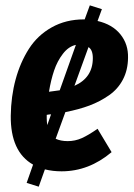

<svg xmlns="http://www.w3.org/2000/svg" viewBox="-20 -620 498 714"><path d="M342.8 -542Q397.9 -529.3 427.7 -492.4Q457.5 -455.6 456.1 -404.8Q455.6 -359.4 437 -324Q418.5 -288.6 385 -265.4Q351.6 -242.2 312.5 -227.5Q273.4 -212.9 223.1 -203.1L187 -104Q205.6 -95.2 231.9 -95.2Q259.3 -95.2 283.9 -106.2Q308.6 -117.2 342.8 -141.1L395 -54.2Q310.5 17.1 209 17.1Q175.8 17.1 147 9.8L124 74.2L79.1 60.1L103 -7.8Q18.6 -55.7 20 -189.9Q21 -261.7 38.1 -324.7Q55.2 -387.7 87.4 -438.2Q119.6 -488.8 172.4 -518.3Q225.1 -547.9 292 -547.9H294.9L314 -600.1L358.9 -585.9ZM262.2 -453.1Q234.9 -447.3 213.9 -419.9Q192.9 -392.6 181.2 -357.7Q169.4 -322.8 162.1 -278.8Q173.3 -279.8 202.1 -284.2ZM256.8 -300.8Q325.2 -331.1 325.2 -403.8Q325.2 -434.6 309.1 -444.8ZM155.8 -154.8 169.9 -194.8Q163.6 -194.8 153.8 -192.9V-179.2Q153.8 -168.5 155.8 -154.8Z"/></svg>

Font: Fira Sans Compressed
Style: Bold Italic
Weight: 700
Width: 3
Italic angle: -8°
Designer: Carrois Corporate & Edenspiekermann AG
Foundry: Carrois Corporate GbR & Edenspiekermann AG
Version: Version 4.203;PS 004.203;hotconv 1.0.88;makeotf.lib2.5.64775